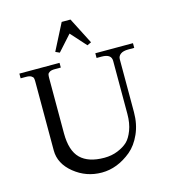

<svg xmlns="http://www.w3.org/2000/svg" viewBox="-135 -1051 1064 1182"><g transform="rotate(-15 397.0 -460.0)"><path d="M510 -772 484 -760 396 -858 308 -760 282 -772 368 -940H424ZM612 -288V-626Q612 -670 550 -670H518V-700H758V-670H720Q687 -670 670.5 -657.5Q654 -645 654 -626V-288Q654 -212 626.5 -150.5Q599 -89 556 -53Q467 20 368 20Q269 20 192.5 -42Q116 -104 116 -188V-626Q116 -641 114 -649Q112 -657 101 -663.5Q90 -670 68 -670H34V-700H290V-670H252Q230 -670 219 -663.5Q208 -657 206 -649Q204 -641 204 -626V-274Q204 -163 254.5 -113.5Q305 -64 406 -64Q453 -64 492 -80Q531 -96 554.5 -118Q578 -140 595 -184.5Q612 -229 612 -288Z"/></g></svg>

Font: Montaga
Style: Regular
Weight: 400
Designer: Alejandra Rodriguez
Foundry: Alejandra Rodriguez
Version: Version 1.001